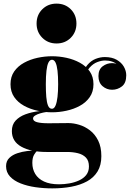

<svg xmlns="http://www.w3.org/2000/svg" viewBox="-20 -780 724 1060"><path d="M268 260Q221 260 175.8 253.5Q130.5 247 93.8 232.5Q57 218 35.2 194.5Q13.5 171 13.5 137.5Q13.5 109 31.5 91.8Q49.5 74.5 76.2 65.8Q103 57 129.5 54Q156 51 173 51H188Q177 58.5 167.8 75Q158.5 91.5 158.5 119.5Q158.5 153.5 174.5 180.2Q190.5 207 223.2 222.2Q256 237.5 306 237.5Q334 237.5 362.8 232.5Q391.5 227.5 416.2 216.2Q441 205 456 186Q471 167 471 139Q471 107 454.2 89.8Q437.5 72.5 410 65.8Q382.5 59 350 59Q339.5 59 316.5 59Q293.5 59 270.5 59Q247.5 59 236.5 59Q150.5 59 98 30Q45.5 1 45.5 -56.5Q45.5 -92 66.2 -114.2Q87 -136.5 120.2 -148.8Q153.5 -161 192 -165.8Q230.5 -170.5 266 -170.5L265 -164Q252.5 -164 235.2 -161.5Q218 -159 201.2 -154Q184.5 -149 173.5 -142Q162.5 -135 162.5 -126Q162.5 -111.5 184.2 -105.5Q206 -99.5 247 -99.5Q264.5 -99.5 284.8 -99.8Q305 -100 324.5 -100.2Q344 -100.5 358 -100.5Q386 -100.5 417.5 -91Q449 -81.5 476.8 -60.2Q504.5 -39 522 -4Q539.5 31 539.5 82Q539.5 132 518.8 166.2Q498 200.5 460.8 221Q423.5 241.5 374.2 250.8Q325 260 268 260ZM267 -160Q227.5 -160 187 -168.8Q146.5 -177.5 112.8 -196Q79 -214.5 58.5 -244Q38 -273.5 38 -315Q38 -356.5 58.5 -385.8Q79 -415 112.8 -433.5Q146.5 -452 187 -460.8Q227.5 -469.5 267 -469.5Q307 -469.5 347.2 -460.8Q387.5 -452 421.2 -433.5Q455 -415 475.5 -385.8Q496 -356.5 496 -315Q496 -273.5 475.5 -244Q455 -214.5 421.2 -196Q387.5 -177.5 347.2 -168.8Q307 -160 267 -160ZM267 -179.5Q279 -179.5 286.5 -197Q294 -214.5 297.5 -245Q301 -275.5 301 -315Q301 -359.5 297.5 -389.5Q294 -419.5 286.5 -434.8Q279 -450 267 -450Q255 -450 247.5 -434.8Q240 -419.5 236.5 -389.5Q233 -359.5 233 -315Q233 -275.5 235.5 -245Q238 -214.5 245.2 -197Q252.5 -179.5 267 -179.5ZM599 -284.5Q569 -284.5 546.2 -304.2Q523.5 -324 523.5 -360Q523.5 -396.5 546.8 -414Q570 -431.5 599 -431.5Q625 -431.5 650.5 -414Q676 -396.5 676 -364.5H656.5Q656.5 -398.5 629.5 -422.2Q602.5 -446 560 -446Q540 -446 517 -437.2Q494 -428.5 474.5 -406.5Q455 -384.5 445 -344.5L431.5 -354.5Q441.5 -396.5 462 -420.8Q482.5 -445 508 -455Q533.5 -465 558.5 -465Q598 -465 624.2 -450Q650.5 -435 663.8 -411.8Q677 -388.5 677 -364.5Q677 -321.5 653 -303Q629 -284.5 599 -284.5ZM292 -540Q245 -540 213.5 -571.5Q182 -603 182 -650Q182 -697.5 213.5 -728.8Q245 -760 292 -760Q339.5 -760 370.8 -728.8Q402 -697.5 402 -650Q402 -603 370.8 -571.5Q339.5 -540 292 -540Z"/></svg>

Font: Bodoni Moda Black
Style: Regular
Weight: 900
Version: Version 2.005